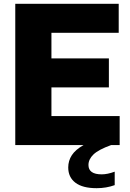

<svg xmlns="http://www.w3.org/2000/svg" viewBox="-20 -760 683 1006"><path d="M443.5 104.5Q443.5 153.5 513 153.5Q543 153.5 581 139.5V210Q537 226 486.5 226Q412.5 226 375 197.2Q337.5 168.5 337.5 117.5Q337.5 82 356.5 53Q375.5 24 418 0H60V-740H602V-588H249.5V-454H550.5V-302H249.5V-152H607V0H562.5Q496 24 469.8 49.2Q443.5 74.5 443.5 104.5Z"/></svg>

Font: Encode Sans ExtraBold
Style: Regular
Weight: 800
Designer: Multiple Designers
Foundry: Impallari Type
Version: Version 2.000